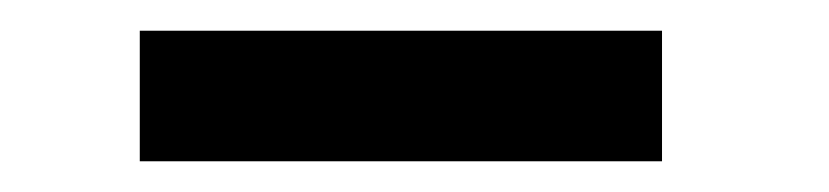

<svg xmlns="http://www.w3.org/2000/svg" viewBox="-20 -704 540 125"><path d="M71 -684H411V-599H71Z"/></svg>

Font: CBA Beacon Sans Bold
Style: Regular
Weight: 700
Designer: Wei Huang
Foundry: Wei Huang
Version: Version 1.002